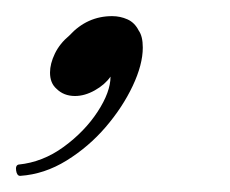

<svg xmlns="http://www.w3.org/2000/svg" viewBox="-58 -118 285 238"><path d="M-33 100Q-37 100 -38 93.5Q-39 87 -35 86Q-5 83 21 64Q47 45 63 20.5Q79 -4 79 -23Q72 -13 59.5 -6Q47 1 35 1Q21 1 12 -8Q4 -15 4 -28Q4 -39 10 -51.5Q16 -64 28 -74Q50 -98 81 -98Q91 -98 100 -94Q109 -90 114 -80Q119 -73 119 -59Q119 -38 106.5 -11.5Q94 15 73 39.5Q52 64 24.5 81Q-3 98 -33 100Z"/></svg>

Font: Arizonia
Style: Regular
Weight: 400
Designer: Robert E. Leuschke
Foundry: Robert E. Leuschke
Version: Version 1.010; ttfautohint (v1.8.4.7-5d5b)